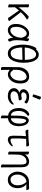

<svg xmlns="http://www.w3.org/2000/svg" viewBox="1756 -2560 987 4540"><g transform="rotate(90 2250.0 -290.5)"><path d="M421 13Q405 13 400.5 4Q396 -5 383 -24L365 -50Q341 -86 228 -244Q189 -199 152 -149Q152 -60 154 -46Q156 -17 156 0Q156 10 136 10Q120 10 101.5 2.5Q83 -5 83 -18L85 -81Q85 -378 84 -398Q82 -454 82 -474Q83 -484 102 -484Q118 -484 136.5 -476.5Q155 -469 155 -456Q155 -446 152 -405Q152 -309 152 -238Q233 -345 315 -424Q344 -454 368 -472Q373 -475 382 -475Q391 -475 405 -468Q439 -452 440 -436Q441 -431 436 -428Q416 -414 394 -401.5Q372 -389 339 -360Q313 -337 268 -288Q443 -56 475 -20Q478 -19 478 -15Q478 -6 458.5 3.5Q439 13 421 13Z M695 18Q627 18 587 -32Q547 -82 547 -175Q547 -302 617.5 -394Q688 -486 773 -486Q851 -486 885 -423Q887 -445 888 -466Q889 -484 904.5 -484Q920 -484 937.5 -470.5Q955 -457 957 -442Q952 -420 944 -377Q939 -347 936 -306Q931 -225 931 -193Q931 -91 963 -34L965 -29Q965 -19 952.5 -3Q940 13 922 13Q906 13 895.5 -8.5Q885 -30 879 -60.5Q873 -91 871 -108Q843 -49 795 -15.5Q747 18 695 18ZM694 -42Q736 -42 774 -72Q867 -147 872 -296Q872 -304 873 -311Q862 -347 846 -376Q818 -428 773 -428Q720 -428 667.5 -358Q615 -288 615 -180Q615 -42 694 -42Z M1244 18Q1173 18 1127 -28.5Q1081 -75 1058.5 -155Q1036 -235 1036 -337Q1036 -456 1070 -555Q1102 -657 1134 -657Q1147 -657 1153 -650Q1197 -713 1271 -713Q1334 -713 1377 -667.5Q1420 -622 1442.5 -543Q1465 -464 1465 -363Q1465 -210 1412 -96Q1355 18 1244 18ZM1240 -48Q1386 -48 1396 -327Q1187 -324 1103 -321Q1104 -252 1116 -193Q1129 -127 1158 -87.5Q1187 -48 1240 -48ZM1104 -381Q1317 -383 1397 -384Q1395 -491 1368 -564Q1335 -651 1267 -651Q1232 -651 1194.5 -618Q1157 -585 1130 -516Q1108 -461 1104 -381Z M1615 181Q1599 181 1581.5 173Q1564 165 1564 153Q1564 141 1565 115Q1566 89 1567 -53.5Q1568 -196 1568 -223Q1568 -318 1622 -401Q1683 -486 1798 -486Q1868 -486 1911.5 -432.5Q1955 -379 1955 -278Q1955 -111 1850 -23Q1800 17 1737 17Q1704 17 1672 0Q1640 -17 1631 -30Q1631 96 1633.5 125Q1636 154 1636 171Q1636 181 1615 181ZM1734 -41Q1781 -41 1834 -101Q1888 -167 1888 -276Q1888 -329 1875 -362Q1862 -395 1841 -410.5Q1820 -426 1798 -426Q1725 -426 1672 -344Q1647 -305 1637 -254Q1630 -210 1630 -103H1633Q1646 -103 1656 -86Q1684 -41 1734 -41Z M2410 -39Q2348 18 2255.5 18Q2163 18 2116 -20.5Q2069 -59 2065 -119Q2060 -214 2175 -258Q2134 -265 2113 -289.5Q2092 -314 2090 -346.5Q2088 -379 2107.5 -410.5Q2127 -442 2168 -464Q2209 -486 2257 -486Q2305 -486 2344.5 -474.5Q2384 -463 2404.5 -447Q2425 -431 2426 -422Q2427 -402 2413.5 -389Q2400 -376 2392.5 -376Q2385 -376 2380 -380L2370 -390Q2334 -425 2271 -425Q2214 -425 2188 -399.5Q2162 -374 2163.5 -346Q2165 -318 2182 -309Q2199 -300 2236.5 -300Q2274 -300 2311 -312H2315Q2330 -312 2341.5 -293.5Q2353 -275 2354 -258.5Q2355 -242 2341 -241Q2250 -232 2213.5 -218.5Q2177 -205 2157 -178Q2137 -151 2139 -118.5Q2141 -86 2171.5 -65.5Q2202 -45 2246.5 -45Q2291 -45 2335.5 -57.5Q2380 -70 2416 -106Q2430 -121 2442 -121Q2454 -121 2454.5 -110.5Q2455 -100 2445 -81Q2435 -62 2410 -39ZM2272 -576Q2269 -567 2255.5 -567Q2242 -567 2227.5 -575Q2213 -583 2213 -589.5Q2213 -596 2214 -597L2264 -752Q2267 -764 2284.5 -764Q2302 -764 2318.5 -754.5Q2335 -745 2335 -732Q2335 -729 2334 -727Z M2778 169Q2779 183 2761.5 183Q2744 183 2728 173Q2712 163 2711 148Q2714 61 2714 41V12Q2665 7 2630 -18Q2596 -41 2570.5 -84Q2545 -127 2538 -193Q2524 -310 2571 -394Q2609 -463 2672 -486Q2700 -496 2714 -473Q2726 -454 2710 -444Q2637 -400 2613 -315Q2599 -267 2605 -199Q2616 -64 2713 -54Q2712 -169 2718 -277Q2724 -385 2754.5 -431Q2785 -477 2825 -477Q2886 -477 2926 -413Q2951 -373 2961 -301Q2971 -229 2956 -157Q2941 -85 2894 -38Q2847 8 2776 15V64Q2776 85 2777 115Q2778 145 2778 169ZM2778 -53Q2823 -56 2855.5 -93.5Q2888 -131 2898 -192Q2908 -253 2899 -306.5Q2890 -360 2872.5 -387Q2855 -414 2839 -414Q2813 -414 2801 -382Q2772 -306 2778 -53Z M3287 18Q3234 18 3211.5 -13.5Q3189 -45 3189 -110Q3191 -343 3200 -410L3167 -408Q3149 -407 3122.5 -403Q3096 -399 3085 -398H3084Q3071 -398 3059.5 -415.5Q3048 -433 3046 -450Q3044 -467 3057 -467L3134 -465L3325 -475Q3346 -477 3370.5 -480.5Q3395 -484 3407 -485H3409Q3422 -485 3432.5 -467.5Q3443 -450 3444.5 -433.5Q3446 -417 3434 -417L3369 -418Q3359 -418 3349 -418Q3339 -418 3331 -417L3265 -413Q3249 -285 3255 -108Q3256 -69 3263.5 -57.5Q3271 -46 3297 -46Q3344 -46 3406 -87Q3423 -100 3432 -100Q3440 -100 3440 -89Q3440 -79 3427.5 -62Q3415 -45 3393 -26.5Q3371 -8 3341 5Q3311 18 3287 18Z M3919 181Q3903 181 3886 173Q3869 165 3869 153Q3870 145 3870 125.5Q3870 106 3871 86V-293Q3871 -353 3856.5 -388Q3842 -423 3800 -423Q3731 -423 3685 -368Q3642 -313 3637 -229Q3633 -184 3633 -79Q3633 -56 3635 2Q3635 11 3615 11Q3599 11 3582 3Q3565 -5 3565 -17Q3565 -44 3567 -88V-395Q3564 -458 3564 -471Q3564 -481 3584 -481Q3600 -481 3617 -473Q3634 -465 3634 -453L3632 -386Q3655 -428 3702 -456.5Q3749 -485 3800 -485Q3883 -485 3914 -421Q3936 -374 3936 -297Q3936 71 3937 92Q3939 137 3939 172Q3939 181 3919 181Z M4040 -189Q4032 -301 4099 -391.5Q4166 -482 4281 -482H4343Q4400 -482 4435 -485H4436Q4453 -485 4463.5 -465.5Q4474 -446 4475 -432Q4476 -418 4462 -418Q4414 -420 4351 -420H4336Q4373 -393 4399 -347.5Q4425 -302 4429.5 -237Q4434 -172 4414 -113Q4394 -54 4348 -18Q4302 18 4238.5 18Q4175 18 4133.5 -11Q4092 -40 4068 -87.5Q4044 -135 4040 -189ZM4304 -70Q4369 -122 4361 -233Q4353 -344 4299 -399Q4290 -409 4289 -417V-420H4282Q4202 -420 4152.5 -349.5Q4103 -279 4109 -193Q4114 -123 4145.5 -84Q4177 -45 4224.5 -45Q4272 -45 4304 -70Z"/></g></svg>

Font: LXGW WenKai Mono TC
Style: Regular
Weight: 400
Designer: LXGW / Fontworks Inc.
Foundry: LXGW / Fontworks Inc.
Version: Version 1.330